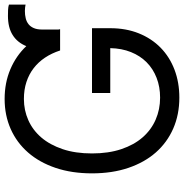

<svg xmlns="http://www.w3.org/2000/svg" viewBox="-3 -774 787 821"><g transform="rotate(-90 390.5 -363.5)"><path d="M585.2 -500Q573.5 -535.9 554.5 -564.5Q535.5 -593 509.4 -613.1Q483.3 -633.2 450.3 -644Q417.3 -654.8 377.8 -654.8Q329.5 -654.8 286.9 -635.8Q244.3 -616.8 212.9 -580.1Q181.5 -543.3 163.2 -489Q144.9 -434.7 144.9 -363.6Q144.9 -293 163.2 -238.5Q181.5 -183.9 213.6 -147.2Q245.7 -110.4 289.4 -91.4Q333.1 -72.4 383.5 -72.4Q429.7 -72.4 468.2 -87.4Q506.7 -102.3 534.6 -130Q562.5 -157.7 578.3 -197.1Q594.1 -236.5 595.2 -285.5H403.4V-363.6H680.4V-285.5Q680.4 -218 658.4 -163.4Q636.4 -108.7 596.9 -70.1Q557.5 -31.6 503 -10.8Q448.5 9.9 383.5 9.9Q311.1 9.9 251.4 -16.2Q191.8 -42.3 149.1 -90.7Q106.5 -139.2 83.1 -208.3Q59.7 -277.3 59.7 -363.6Q59.7 -449.9 83.1 -519.2Q106.5 -588.4 148.8 -636.9Q191.1 -685.4 249.5 -711.3Q307.9 -737.2 377.8 -737.2Q447.1 -737.2 504.8 -712.7Q562.5 -688.2 603.7 -644.5Q619.3 -682.9 651.3 -702.9Q683.2 -723 733 -723Q745.7 -723 758.7 -722.5Q771.7 -721.9 781.2 -718.8V-647.7Q775.9 -648.8 768.8 -649.7Q761.7 -650.6 754.3 -650.6Q737.2 -650.6 722.7 -647Q708.1 -643.5 697.4 -634.9Q686.8 -626.4 680.8 -612.2Q674.7 -598 674.7 -576.7V-507.1Q675.1 -505.3 675.4 -503.6Q675.8 -501.8 676.1 -500Z"/></g></svg>

Font: Fast_Sans-Dotted
Style: Regular
Weight: 400
Version: Version 3.018